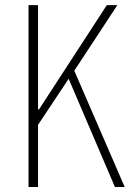

<svg xmlns="http://www.w3.org/2000/svg" viewBox="-20 -746 540 766"><path d="M93.8 0V-725.6H131.8V-309.6H135.7L406.2 -725.6H448.2L276.4 -463.9L477.5 0H438.5L253.9 -431.6L131.8 -248V0Z"/></svg>

Font: Gen Shin Gothic Monospace ExtraLight
Style: Regular
Weight: 200
Designer: [Source Han Sans]
Ryoko NISHIZUKA  (kana & ideographs); Paul D. Hunt (Latin, Greek & Cyrillic); Wenlong ZHANG  (bopomofo
Version: Version 1.002.20150607